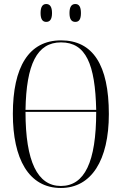

<svg xmlns="http://www.w3.org/2000/svg" viewBox="-20 -926 607 956"><path d="M355 -817C373 -817 383 -829 383 -861C383 -893 373 -906 355 -906C337 -906 326 -893 326 -861C326 -829 337 -817 355 -817ZM210 -817C228 -817 239 -829 239 -861C239 -893 228 -906 210 -906C193 -906 182 -893 182 -861C182 -829 193 -817 210 -817ZM283 10C435 10 522 -128 522 -358C522 -603 442 -725 284 -725C123 -725 44 -592 44 -359C44 -137 122 10 283 10ZM459 -379H107C111 -606 164 -715 284 -715C408 -715 454 -606 459 -379ZM283 0C167 0 107 -121 107 -369H459C459 -119 401 0 283 0Z"/></svg>

Font: Noto Serif Display ExtraCondensed Light
Style: Regular
Weight: 300
Width: 2
Designer: Monotype Design Team
Foundry: Monotype Imaging Inc.
Version: Version 2.009